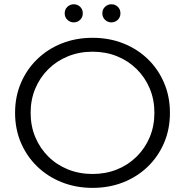

<svg xmlns="http://www.w3.org/2000/svg" viewBox="-20 -886 879 912"><path d="M419.8 6.4Q340.7 6.4 273.4 -20.4Q206 -47.2 156.4 -95.5Q106.8 -143.7 79.2 -208.4Q51.6 -273.2 51.6 -350Q51.6 -426.8 79.2 -491.6Q106.8 -556.3 156.5 -604.6Q206.2 -653 273.3 -679.7Q340.4 -706.4 419.7 -706.4Q499 -706.4 565.9 -679.8Q632.9 -653.2 682.5 -605Q732.1 -556.8 759.6 -491.9Q787.2 -427 787.2 -349.9Q787.2 -272.9 759.6 -208Q732.1 -143.2 682.5 -95Q632.9 -46.8 565.9 -20.2Q499 6.4 419.8 6.4ZM419.7 -59.6Q482.6 -59.6 536.2 -81.3Q589.7 -103 629.4 -142.5Q669.2 -181.9 691.3 -234.7Q713.4 -287.4 713.4 -350.2Q713.4 -412.9 691.3 -465.5Q669.3 -518 629.5 -557.5Q589.8 -597 536.2 -618.7Q482.6 -640.4 419.7 -640.4Q356.8 -640.4 303.1 -618.6Q249.3 -596.9 209.5 -557.4Q169.6 -517.9 147.6 -465.3Q125.5 -412.7 125.5 -350.2Q125.5 -287.6 147.5 -234.9Q169.6 -182.2 209.4 -142.5Q249.2 -102.8 303 -81.2Q356.8 -59.6 419.7 -59.6ZM509.1 -779.7Q491.7 -779.7 478.9 -791.9Q466.1 -804.2 466.1 -822.7Q466.1 -841.6 478.9 -853.6Q491.7 -865.7 509.1 -865.7Q526.9 -865.7 539.5 -853.6Q552.1 -841.6 552.1 -822.7Q552.1 -804.2 539.5 -791.9Q526.9 -779.7 509.1 -779.7ZM330.3 -779.7Q313 -779.7 300.2 -791.9Q287.3 -804.2 287.3 -822.7Q287.3 -841.6 300.2 -853.6Q313 -865.7 330.3 -865.7Q348.1 -865.7 360.7 -853.6Q373.3 -841.6 373.3 -822.7Q373.3 -804.2 360.7 -791.9Q348.1 -779.7 330.3 -779.7Z"/></svg>

Font: Montserrat Thin
Style: Regular
Weight: 100
Designer: Julieta Ulanovsky
Foundry: Julieta Ulanovsky
Version: Version 9.000